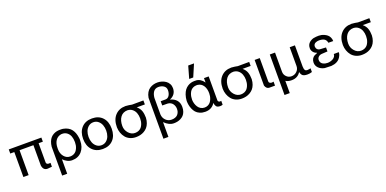

<svg xmlns="http://www.w3.org/2000/svg" viewBox="-5 -1848 6256 3110"><g transform="rotate(-20 3123.0 -293.0)"><path d="M21 -430.2V-501H583V-430.2H509.8V-99.1Q509.8 -83 521.7 -73.5Q533.7 -64 548.8 -64H558.1Q566.4 -64 582 -65.9V1L504.9 7.8Q433.6 7.8 419.9 -77.1V-429.2H181.2V0H90.8V-430.2Z M904.8 -441.9V-442.9Q838.4 -431.2 804.7 -380.4Q771 -329.6 771 -250V-230Q771 -157.2 812.7 -105.2Q854.5 -53.2 918.9 -53.2Q952.1 -53.2 978.8 -65.7Q1005.4 -78.1 1021.7 -97.4Q1038.1 -116.7 1049.1 -142.3Q1060.1 -168 1064.5 -192.4Q1068.8 -216.8 1068.8 -241.2V-252Q1068.8 -304.2 1053.2 -346.4Q1037.6 -388.7 1002.9 -415.8Q968.3 -442.9 919.9 -442.9Q917.5 -442.9 912.4 -442.4Q907.2 -441.9 904.8 -441.9ZM936 -516.1V-517.1L961.9 -514.2Q1010.3 -505.4 1045.9 -484.6Q1081.5 -463.9 1103 -433.6Q1124.5 -403.3 1136.2 -370.6Q1147.9 -337.9 1153.8 -297.9L1157.7 -269V-240.2Q1157.7 -127 1095.7 -55.9Q1033.7 15.1 927.7 15.1Q885.7 15.1 846.2 -4.6Q806.6 -24.4 775.9 -57.1V192.9H689V-303.2Q693.8 -351.1 708.7 -388.7Q723.6 -426.3 744.4 -450Q765.1 -473.6 792.7 -489Q820.3 -504.4 848.6 -510.7Q877 -517.1 908.7 -517.1Q927.2 -517.1 936 -516.1Z M1608.9 -248Q1608.9 -300.3 1592.5 -344.5Q1576.2 -388.7 1540.8 -417.7Q1505.4 -446.8 1457 -446.8Q1408.7 -446.8 1373.3 -417.7Q1337.9 -388.7 1321.3 -344.5Q1304.7 -300.3 1304.7 -248Q1304.7 -196.3 1321.3 -152.3Q1337.9 -108.4 1373.3 -79.6Q1408.7 -50.8 1457 -50.8Q1505.4 -50.8 1540.8 -79.6Q1576.2 -108.4 1592.5 -152.3Q1608.9 -196.3 1608.9 -248ZM1703.1 -250V-248Q1703.1 -127.4 1637.2 -56.6Q1571.3 14.2 1457 14.2Q1343.3 14.2 1277.1 -57.4Q1210.9 -128.9 1210.9 -249Q1210.9 -369.1 1277.1 -440.7Q1343.3 -512.2 1457 -512.2Q1571.3 -512.2 1637.2 -441.4Q1703.1 -370.6 1703.1 -250Z M2048.8 -439V-439.9Q1965.8 -439.9 1922.4 -381.6Q1878.9 -323.2 1878.9 -229Q1878.9 -158.7 1925.8 -105.2Q1972.7 -51.8 2036.6 -51.8Q2071.8 -51.8 2099.6 -64.2Q2127.4 -76.7 2144.5 -96.4Q2161.6 -116.2 2172.9 -142.6Q2184.1 -168.9 2188.5 -194.6Q2192.9 -220.2 2192.9 -247.1Q2192.9 -298.3 2177 -340.3Q2161.1 -382.3 2127.7 -409.4Q2094.2 -436.5 2048.8 -439ZM2032.7 -514.2V-515.1Q2104.5 -509.8 2145.5 -500L2341.8 -501V-432.1H2202.6Q2250.5 -391.6 2267.6 -341.8Q2284.7 -292 2284.7 -225.1Q2282.2 -173.8 2266.6 -132.6Q2251 -91.3 2226.6 -63.7Q2202.1 -36.1 2169.7 -17.6Q2137.2 1 2102.1 9Q2066.9 17.1 2028.8 17.1Q1972.7 17.1 1927 -3.7Q1881.3 -24.4 1852.3 -60.1Q1823.2 -95.7 1807.1 -141.1Q1791 -186.5 1789.6 -237.8Q1789.6 -369.1 1857.7 -441.7Q1925.8 -514.2 2032.7 -514.2Z M2642.6 -623Q2613.3 -623 2590.8 -611.1Q2568.4 -599.1 2554.7 -578.1Q2541 -557.1 2533.4 -532.2Q2525.9 -507.3 2523.4 -478V-189.9Q2527.8 -130.4 2568.4 -91.1Q2608.9 -51.8 2666.5 -51.8Q2699.7 -51.8 2725.6 -61Q2751.5 -70.3 2766.4 -84.5Q2781.2 -98.6 2790.8 -117.4Q2800.3 -136.2 2803.5 -152.8Q2806.6 -169.4 2806.6 -186Q2806.6 -209.5 2799.8 -231.7Q2793 -253.9 2779.5 -272.9Q2766.1 -292 2744.1 -304.4Q2722.2 -316.9 2694.8 -318.8L2600.6 -319.8V-393.1H2680.7Q2724.6 -393.1 2748.5 -430.4Q2772.5 -467.8 2772.5 -522Q2772.5 -569.8 2734.9 -596.4Q2697.3 -623 2642.6 -623ZM2653.8 -696.8Q2690.9 -696.8 2726.8 -685.8Q2762.7 -674.8 2793 -654.3Q2823.2 -633.8 2841.8 -600.1Q2860.4 -566.4 2860.4 -524.9Q2860.4 -465.8 2830.1 -425.5Q2799.8 -385.3 2749.5 -367.2Q2822.3 -348.6 2860.4 -303Q2898.4 -257.3 2898.4 -188Q2898.4 -142.1 2885.3 -106.2Q2872.1 -70.3 2850.6 -47.6Q2829.1 -24.9 2800 -10.3Q2771 4.4 2741.7 10.3Q2712.4 16.1 2680.7 16.1Q2598.6 16.1 2520.5 -62V192.9H2434.6V-512.2Q2443.4 -563.5 2465.1 -600.6Q2486.8 -637.7 2517.8 -658Q2548.8 -678.2 2582.3 -687.5Q2615.7 -696.8 2653.8 -696.8Z M3252.4 -437V-438Q3252 -438 3251 -437.5Q3250 -437 3249.5 -437Q3248.5 -437 3247.1 -437.5Q3245.6 -438 3244.6 -438H3236.3Q3202.6 -438 3176.3 -425.5Q3149.9 -413.1 3133.3 -393.6Q3116.7 -374 3106 -347.2Q3095.2 -320.3 3090.8 -293.7Q3086.4 -267.1 3086.4 -238.8Q3087.4 -205.1 3097.2 -173.1Q3106.9 -141.1 3124.8 -113.8Q3142.6 -86.4 3171.4 -69.8Q3200.2 -53.2 3236.3 -53.2Q3269 -53.2 3295.2 -66.4Q3321.3 -79.6 3337.4 -99.9Q3353.5 -120.1 3364.3 -146.7Q3375 -173.3 3379.2 -197.8Q3383.3 -222.2 3383.3 -246.1Q3383.3 -325.7 3348.9 -377.7Q3314.5 -429.7 3252.4 -437ZM3249.5 -513.2V-514.2Q3331.1 -510.3 3387.7 -429.2V-504.9H3468.3V-90.8Q3468.3 -80.1 3478 -70.6Q3487.8 -61 3500.5 -61H3505.4Q3509.8 -61 3524.4 -64V2.9Q3504.4 11.2 3481.4 11.2Q3456.1 11.2 3439 4.9Q3421.9 -1.5 3412.8 -14.9Q3403.8 -28.3 3399.7 -41.3Q3395.5 -54.2 3392.6 -75.2Q3336.9 15.1 3223.6 15.1Q3170.9 15.1 3129.9 -2.9Q3088.9 -21 3064.9 -48.6Q3041 -76.2 3025.4 -113.5Q3009.8 -150.9 3003.9 -184.3Q2998 -217.8 2997.6 -252.9Q3001.5 -310.5 3017.1 -356.4Q3032.7 -402.3 3054.7 -431.4Q3076.7 -460.4 3105.7 -479.5Q3134.8 -498.5 3164.3 -506.3Q3193.8 -514.2 3225.6 -514.2Q3241.7 -514.2 3249.5 -513.2ZM3317.4 -784.2 3227.5 -574.2H3157.7L3217.3 -784.2Z M3872.6 -439V-439.9Q3789.6 -439.9 3746.1 -381.6Q3702.6 -323.2 3702.6 -229Q3702.6 -158.7 3749.5 -105.2Q3796.4 -51.8 3860.4 -51.8Q3895.5 -51.8 3923.3 -64.2Q3951.2 -76.7 3968.3 -96.4Q3985.4 -116.2 3996.6 -142.6Q4007.8 -168.9 4012.2 -194.6Q4016.6 -220.2 4016.6 -247.1Q4016.6 -298.3 4000.7 -340.3Q3984.9 -382.3 3951.4 -409.4Q3918 -436.5 3872.6 -439ZM3856.4 -514.2V-515.1Q3928.2 -509.8 3969.2 -500L4165.5 -501V-432.1H4026.4Q4074.2 -391.6 4091.3 -341.8Q4108.4 -292 4108.4 -225.1Q4106 -173.8 4090.3 -132.6Q4074.7 -91.3 4050.3 -63.7Q4025.9 -36.1 3993.4 -17.6Q3960.9 1 3925.8 9Q3890.6 17.1 3852.5 17.1Q3796.4 17.1 3750.7 -3.7Q3705.1 -24.4 3676 -60.1Q3647 -95.7 3630.9 -141.1Q3614.7 -186.5 3613.3 -237.8Q3613.3 -369.1 3681.4 -441.7Q3749.5 -514.2 3856.4 -514.2Z M4259.3 -59.1V-501H4347.2V-98.1Q4347.2 -79.6 4362.8 -70.3Q4378.4 -61 4396.5 -61Q4407.7 -61 4427.2 -65.9V2.9H4330.1Q4280.8 2.9 4259.3 -59.1Z M4953.1 -130.9 4954.1 -129.9Q4954.1 -93.8 4965.3 -74.5Q4976.6 -55.2 5003.4 -55.2H5009.3Q5039.6 -56.6 5064 -64V0Q5026.4 13.2 4989.3 13.2H4983.4Q4929.2 13.2 4904.5 -5.4Q4879.9 -23.9 4869.1 -70.8Q4817.9 13.2 4712.4 13.2Q4648.9 13.2 4610.4 -13.2V198.2H4520V-500H4610.4V-168.9Q4610.4 -119.6 4646 -83.7Q4681.6 -47.9 4731 -47.9Q4786.1 -47.9 4824.7 -85.4Q4863.3 -123 4863.3 -178.2V-500H4953.1Z M5316.9 -512.2V-513.2Q5325.2 -513.2 5343.3 -514.2Q5361.3 -515.1 5369.1 -515.1Q5389.2 -515.1 5412.4 -510.5Q5435.5 -505.9 5462.2 -493.9Q5488.8 -481.9 5510.3 -464.4Q5531.7 -446.8 5545.9 -417.7Q5560.1 -388.7 5560.1 -353L5477.1 -354Q5477.1 -357.9 5475.1 -363.8Q5464.4 -406.7 5432.1 -424.3Q5399.9 -441.9 5349.1 -441.9Q5335.9 -441.9 5331.1 -440.9Q5324.2 -440.9 5313 -438.2Q5301.8 -435.5 5286.1 -429.2Q5270.5 -422.9 5259.8 -408Q5249 -393.1 5249 -372.1Q5249 -369.1 5250 -368.2V-363.8Q5252.4 -338.4 5268.3 -321.5Q5284.2 -304.7 5310.1 -301.8L5415 -295.9V-227.1L5314.9 -221.2Q5280.3 -218.8 5257.1 -197.5Q5233.9 -176.3 5233.9 -144Q5233.9 -117.7 5246.1 -98.6Q5258.3 -79.6 5277.8 -69.8Q5297.4 -60.1 5316.7 -55.9Q5335.9 -51.8 5356 -51.8Q5378.4 -51.8 5402.6 -58.1Q5426.8 -64.5 5448.2 -76.4Q5469.7 -88.4 5483.4 -108.4Q5497.1 -128.4 5497.1 -152.8L5583 -153.8Q5583 -120.6 5571.8 -100.1Q5558.6 -68.8 5538.6 -46.6Q5518.6 -24.4 5494.4 -12Q5470.2 0.5 5446.8 6.6Q5423.3 12.7 5395 15.1L5280.8 11.2Q5217.3 -1 5179.2 -39.8Q5141.1 -78.6 5141.1 -131.8Q5141.1 -167 5156.2 -195.6Q5171.4 -224.1 5200.7 -240.2Q5205.1 -242.2 5218.3 -247.3Q5231.4 -252.4 5240 -256.6Q5248.5 -260.7 5250 -264.2Q5209 -276.4 5186 -307.1Q5163.1 -337.9 5163.1 -372.1Q5163.1 -376 5164.1 -377V-381.8Q5164.1 -407.2 5174.3 -429.2Q5184.6 -451.2 5200.7 -466.1Q5216.8 -481 5237.3 -491.7Q5257.8 -502.4 5278.1 -507.3Q5298.3 -512.2 5316.9 -512.2Z M5943.8 -439V-439.9Q5860.8 -439.9 5817.4 -381.6Q5773.9 -323.2 5773.9 -229Q5773.9 -158.7 5820.8 -105.2Q5867.7 -51.8 5931.6 -51.8Q5966.8 -51.8 5994.6 -64.2Q6022.5 -76.7 6039.6 -96.4Q6056.6 -116.2 6067.9 -142.6Q6079.1 -168.9 6083.5 -194.6Q6087.9 -220.2 6087.9 -247.1Q6087.9 -298.3 6072 -340.3Q6056.2 -382.3 6022.7 -409.4Q5989.3 -436.5 5943.8 -439ZM5927.7 -514.2V-515.1Q5999.5 -509.8 6040.5 -500L6236.8 -501V-432.1H6097.7Q6145.5 -391.6 6162.6 -341.8Q6179.7 -292 6179.7 -225.1Q6177.2 -173.8 6161.6 -132.6Q6146 -91.3 6121.6 -63.7Q6097.2 -36.1 6064.7 -17.6Q6032.2 1 5997.1 9Q5961.9 17.1 5923.8 17.1Q5867.7 17.1 5822 -3.7Q5776.4 -24.4 5747.3 -60.1Q5718.3 -95.7 5702.1 -141.1Q5686 -186.5 5684.6 -237.8Q5684.6 -369.1 5752.7 -441.7Q5820.8 -514.2 5927.7 -514.2Z"/></g></svg>

Font: Perun
Style: Regular
Weight: 400
Version: Version 1.0000